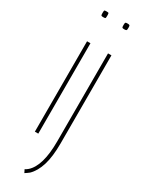

<svg xmlns="http://www.w3.org/2000/svg" viewBox="-241 -738 729 975"><g transform="rotate(30 123.5 -251.0)"><path d="M62 -677Q52 -677 50 -679.5Q48 -682 48 -694Q48 -706 49.5 -708.5Q51 -711 62 -711Q73 -711 74.5 -708.5Q76 -706 76 -694Q76 -682 74.5 -679.5Q73 -677 62 -677ZM52 0V-530H72V0ZM185 -677Q175 -677 173 -679.5Q171 -682 171 -694Q171 -706 173 -708.5Q175 -711 185 -711Q195 -711 197.5 -708.5Q200 -706 200 -694Q200 -682 197.5 -679.5Q195 -677 185 -677ZM195 -530V-14Q195 64 179.5 114Q164 164 135 192Q129 196 123.5 200.5Q118 205 111 209L102 191Q111 187 120 179Q147 155 161 107Q175 59 175 -14V-530Z"/></g></svg>

Font: Georama Condensed Thin
Style: Regular
Weight: 100
Width: 3
Designer: Jean-Baptiste Levee
Foundry: Production Type
Version: Version 1.000